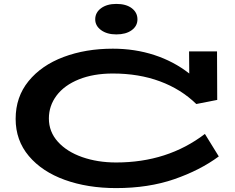

<svg xmlns="http://www.w3.org/2000/svg" viewBox="-20 -949 1204 982"><path d="M1099 -149Q1003 -78 871 -32.5Q739 13 574 13Q428 13 311.5 -29Q195 -71 127.5 -151Q60 -231 60 -341Q60 -453 126 -534Q192 -615 305 -657.5Q418 -700 557 -700Q670 -700 769.5 -667.5Q869 -635 948 -573L947 -686H1090L1091 -438L984 -417Q906 -493 798 -533Q690 -573 557 -573Q458 -573 383.5 -543Q309 -513 269.5 -460.5Q230 -408 230 -343Q230 -275 276 -224Q322 -173 400.5 -145.5Q479 -118 574 -118Q837 -118 1028 -264ZM467 -850Q467 -885 497 -907Q527 -929 575 -929Q625 -929 654 -907Q683 -885 683 -850Q683 -816 653.5 -794.5Q624 -773 575 -773Q527 -773 497 -795Q467 -817 467 -850Z"/></svg>

Font: BioRhyme Expanded ExtraBold
Style: Regular
Weight: 800
Width: 7
Designer: Aoife Mooney
Foundry: Aoife Mooney Type
Version: Version 1.000